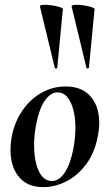

<svg xmlns="http://www.w3.org/2000/svg" viewBox="-20 -754 448 788"><path d="M158 14Q103 14 70.5 -15Q38 -44 28 -91Q18 -138 28 -193Q40 -254 72 -300.5Q104 -347 150 -373Q196 -399 249 -399Q305 -399 338 -371.5Q371 -344 382 -297.5Q393 -251 381 -193Q368 -125 332.5 -78.5Q297 -32 251 -9Q205 14 158 14ZM192 -11Q224 -11 247.5 -48.5Q271 -86 282 -149Q290 -194 289.5 -234.5Q289 -275 280 -307Q271 -339 255 -357Q239 -375 216 -375Q188 -375 164 -341Q140 -307 127 -236Q119 -191 120 -150Q121 -109 129.5 -78Q138 -47 154 -29Q170 -11 192 -11ZM205 -475 144 -727Q143 -733 157 -734Q171 -735 190 -732.5Q209 -730 223.5 -725.5Q238 -721 238 -716L215 -476Q215 -474 210.5 -473Q206 -472 205 -475ZM335 -475 274 -727Q273 -733 287 -734Q301 -735 320 -732.5Q339 -730 353.5 -725.5Q368 -721 368 -716L345 -476Q345 -474 340.5 -473Q336 -472 335 -475Z"/></svg>

Font: Cormorant Infant Light
Style: Italic
Weight: 300
Italic angle: -10°
Designer: Christian Thalmann (Catharsis Fonts)
Foundry: Catharsis Fonts
Version: Version 4.001